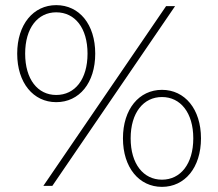

<svg xmlns="http://www.w3.org/2000/svg" viewBox="-20 -724 850 748"><path d="M184 0 662 -700H627L149 0ZM199 -326C289 -326 351 -401 351 -515C351 -629 289 -704 199 -704C110 -704 47 -629 47 -515C47 -401 110 -326 199 -326ZM199 -354C127 -354 78 -415 78 -515C78 -615 127 -676 199 -676C272 -676 321 -615 321 -515C321 -415 272 -354 199 -354ZM611 4C700 4 763 -71 763 -185C763 -299 700 -374 611 -374C522 -374 459 -299 459 -185C459 -71 522 4 611 4ZM611 -24C539 -24 489 -85 489 -185C489 -285 539 -346 611 -346C683 -346 733 -285 733 -185C733 -85 683 -24 611 -24Z"/></svg>

Font: Montserrat-Alt1 ExtLt
Style: Regular
Weight: 200
Designer: Differentunic
Foundry: Differentunic
Version: Version 7.222